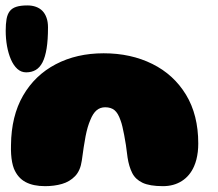

<svg xmlns="http://www.w3.org/2000/svg" viewBox="-28 -658 782 690"><path d="M134 11Q91.5 11 63.8 -3.8Q36 -18.5 22 -52Q18 -62.5 15.5 -75.5Q13 -88.5 12 -103.8Q11 -119 11.5 -136.5Q12.5 -241 55 -314.5Q97.5 -388 172.5 -427.2Q247.5 -466.5 344.5 -466.5Q442.5 -466.5 519.5 -428.2Q596.5 -390 640.5 -317.5Q684.5 -245 684.5 -142.5Q684.5 -126.5 682.8 -112Q681 -97.5 677.8 -84.8Q674.5 -72 669.5 -60.5Q654.5 -26 625.5 -7.5Q596.5 11 557.5 11Q510 11 484.2 -1.2Q458.5 -13.5 447 -36.5Q435.5 -59.5 430.5 -91.5Q427.5 -116.5 424.5 -136.8Q421.5 -157 418.2 -173.2Q415 -189.5 412 -202.5Q409 -215.5 405 -226Q396.5 -251 383.8 -261.8Q371 -272.5 350 -272.5Q332 -272.5 319 -261.5Q306 -250.5 296.5 -226.5Q291.5 -215 287.2 -200.5Q283 -186 279.5 -168.2Q276 -150.5 272.8 -128.8Q269.5 -107 266 -81Q261 -45 241.8 -25Q222.5 -5 194.8 3Q167 11 134 11ZM66 -398Q48 -398 34.2 -410.5Q20.5 -423 11.2 -444.5Q2 -466 -2.8 -492.5Q-7.5 -519 -7.5 -547.5Q-7.5 -572 -4.5 -589.2Q-1.5 -606.5 6.8 -617.5Q15 -628.5 30.5 -633.5Q46 -638.5 70.5 -638.5Q87.5 -638.5 101.2 -633.5Q115 -628.5 124.5 -618.8Q134 -609 139.2 -594.2Q144.5 -579.5 144.5 -559.5Q144.5 -514.5 139.5 -483.8Q134.5 -453 124.8 -434Q115 -415 100.2 -406.5Q85.5 -398 66 -398Z"/></svg>

Font: Gluten Thin ExtraBold
Style: Regular
Weight: 800
Version: Version 1.300